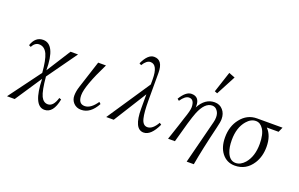

<svg xmlns="http://www.w3.org/2000/svg" viewBox="-109 -1296 2963 1903"><g transform="rotate(20 1372.5 -344.5)"><path d="M46.4 140.6 295.4 -196.3Q285.2 -327.6 258.3 -387.7Q228.5 -451.7 170.4 -451.7Q127.4 -451.7 99.6 -399.4L78.6 -409.7Q111.3 -507.3 193.4 -507.3Q323.7 -507.3 325.2 -234.4L487.3 -489.3H566.4L342.3 -175.3Q354.5 -30.3 381.3 26.4Q406.7 77.6 452.1 77.6Q510.7 77.6 539.6 -20.5L561.5 -12.7Q532.7 140.6 439.5 140.6Q321.8 140.6 314.5 -140.6L127.4 140.6Z M781.7 -481.4H863.8Q733.9 -219.2 733.9 -121.6Q733.9 -30.8 801.8 -30.8Q865.7 -30.8 925.8 -119.6L943.8 -103.5Q879.4 16.1 780.8 16.1Q732.4 16.1 700.7 -16.6Q670.9 -48.3 670.9 -93.8Q670.9 -139.2 688 -191.9Z M1345.7 -456.5V-509.3Q1345.7 -664.6 1268.1 -664.6Q1227.1 -664.6 1189.9 -603.5L1168.9 -615.2Q1218.8 -725.6 1284.7 -725.6Q1377.9 -725.6 1377.9 -590.3V-301.8Q1377.9 -173.8 1393.1 -113.8Q1409.2 -46.9 1457 -46.9Q1512.2 -46.9 1559.1 -129.9L1579.1 -116.7Q1517.6 16.1 1439.9 16.1Q1337.9 16.1 1337.9 -199.7V-349.6L1120.1 -2H1041Z M2037.6 -830.1 2102.5 -805.2 1993.7 -599.1 1965.3 -609.9ZM1941.4 140.6 2058.6 -319.3Q2065.4 -344.7 2065.4 -371.6Q2065.4 -412.6 2046.4 -437.5Q2025.9 -468.3 1990.7 -468.3Q1912.6 -468.3 1860.4 -338.4Q1829.6 -260.7 1762.7 -9.8H1690.4L1709.5 -65.9Q1721.7 -101.1 1746.1 -176.3Q1763.7 -231.9 1771.5 -255.4Q1803.7 -346.7 1803.7 -381.3Q1803.7 -464.4 1747.6 -464.4Q1706.5 -464.4 1662.6 -399.4L1643.6 -414.6Q1699.2 -507.3 1758.8 -507.3Q1842.8 -507.3 1842.8 -409.7Q1842.8 -401.4 1841.8 -394.5Q1901.9 -507.3 2002.4 -507.3Q2057.6 -507.3 2090.3 -468.3Q2122.6 -431.6 2122.6 -373.5Q2122.6 -342.3 2106.4 -278.3Q2045.4 -25.9 2016.6 140.6Z M2696.3 -448.7H2572.3Q2635.3 -384.3 2635.3 -266.6Q2635.3 -165 2588.4 -90.8Q2521 15.1 2401.4 15.1Q2316.4 15.1 2265.1 -50.8Q2216.3 -113.3 2216.3 -216.8Q2216.3 -334 2279.3 -413.6Q2346.7 -500.5 2451.2 -500.5H2719.2ZM2450.2 -472.7Q2397.5 -472.7 2354 -421.9Q2288.1 -345.2 2288.1 -214.8Q2288.1 -136.7 2309.1 -85.9Q2338.9 -12.7 2399.9 -12.7Q2452.1 -12.7 2496.1 -62.5Q2562 -139.2 2562 -271.5Q2562 -373 2527.8 -424.8Q2496.6 -472.7 2450.2 -472.7Z"/></g></svg>

Font: I.MingCP
Style: Regular
Weight: 400
Designer: I.Font Project
Version: Version 8.000; Sep 06, 2022